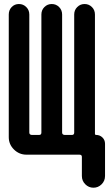

<svg xmlns="http://www.w3.org/2000/svg" viewBox="-20 -750 540 931"><path d="M108.4 0Q73.2 0 47.9 -24.9Q22.5 -49.8 22.5 -85V-679.7Q22.5 -701.2 36.6 -715.8Q50.8 -730.5 71.8 -730.5Q92.8 -730.5 107.4 -715.8Q122.1 -701.2 122.1 -679.7V-107.4Q122.1 -96.7 133.8 -95.7H169.9Q180.7 -95.7 180.7 -107.4V-679.7Q180.7 -701.2 195.3 -715.8Q210 -730.5 231 -730.5Q252 -730.5 266.6 -715.8Q281.2 -701.2 281.2 -679.7V-107.4Q281.2 -96.7 293 -95.7H329.1Q339.8 -95.7 339.8 -107.4V-679.7Q339.8 -701.2 354.5 -715.8Q369.1 -730.5 390.1 -730.5Q411.1 -730.5 425.8 -715.8Q440.4 -701.2 440.4 -679.7V-101.6Q440.4 -95.7 446.3 -95.7Q463.9 -95.7 476.6 -83.5Q489.3 -71.3 489.3 -52.7V103.5Q489.3 127 472.7 143.6Q456.1 160.2 433.1 160.2Q410.2 160.2 393.6 143.6Q377 127 377 103.5V10.7Q377 0 365.2 0Z"/></svg>

Font: Rounded-X Mgen+ 2m medium
Style: Regular
Weight: 500
Designer: [Source Han Sans]
Ryoko NISHIZUKA  (kana & ideographs); Paul D. Hunt (Latin, Greek & Cyrillic); Wenlong ZHANG  (bopomofo
Version: Version 1.059.20150602